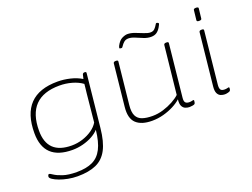

<svg xmlns="http://www.w3.org/2000/svg" viewBox="-131 -985 1944 1483"><g transform="rotate(-20 841.5 -243.5)"><path d="M281 212Q241 212 202.5 204.5Q164 197 133.5 185.5Q103 174 84.5 161.5Q66 149 66 139Q66 133 69 126Q72 119 78 119Q84 119 106 134Q128 149 172 164Q216 179 286 179Q364 179 415 155Q466 131 495 74.5Q524 18 534 -78Q513 -54 477.5 -34.5Q442 -15 399 -4Q356 7 313 7Q79 7 79 -215Q79 -529 382 -529Q433 -529 485.5 -516.5Q538 -504 578 -479Q580 -486 582 -495.5Q584 -505 586 -513Q590 -525 603 -525H605Q619 -525 617 -513L572 -78Q561 31 527.5 94.5Q494 158 433.5 185Q373 212 281 212ZM319 -27Q365 -27 409 -41Q453 -55 488 -79.5Q523 -104 541 -135L564 -367Q566 -381 568 -401.5Q570 -422 572 -441Q537 -467 487.5 -481Q438 -495 386 -495Q119 -495 119 -220Q119 -27 319 -27Z M968 6Q880 6 837 -35Q794 -76 804 -168L840 -513Q842 -525 859 -525H863Q880 -525 878 -513L842 -169Q836 -112 851 -81.5Q866 -51 900 -39.5Q934 -28 983 -28Q1028 -28 1072 -41.5Q1116 -55 1153.5 -75.5Q1191 -96 1213 -117L1255 -513Q1257 -525 1274 -525H1278Q1295 -525 1293 -513L1248 -81Q1245 -52 1255 -41.5Q1265 -31 1286 -31Q1300 -31 1307.5 -33.5Q1315 -36 1320 -36Q1325 -36 1325 -29Q1325 -22 1323 -14.5Q1321 -7 1318 -4Q1314 0 1300 2.5Q1286 5 1275 5Q1259 5 1242 -1.5Q1225 -8 1215.5 -26.5Q1206 -45 1210 -82Q1185 -59 1146.5 -39Q1108 -19 1062 -6.5Q1016 6 968 6ZM938 -603Q933 -603 926.5 -604Q920 -605 920 -609Q920 -611 921.5 -616.5Q923 -622 925 -626Q945 -664 970.5 -676.5Q996 -689 1015 -689Q1043 -689 1075 -677Q1107 -665 1137.5 -652.5Q1168 -640 1189 -640Q1211 -640 1224 -653.5Q1237 -667 1244 -680Q1251 -693 1255 -693Q1261 -693 1267 -689.5Q1273 -686 1273 -683Q1273 -680 1270 -673.5Q1267 -667 1259 -653Q1245 -630 1227 -618Q1209 -606 1181 -606Q1152 -606 1121.5 -618.5Q1091 -631 1062.5 -643Q1034 -655 1011 -655Q988 -655 973.5 -642Q959 -629 951 -616Q943 -603 938 -603Z M1565 6Q1549 6 1532 -0.5Q1515 -7 1505.5 -26.5Q1496 -46 1500 -84L1545 -513Q1547 -525 1564 -525H1568Q1585 -525 1583 -513L1538 -80Q1536 -55 1543.5 -42.5Q1551 -30 1576 -30Q1590 -30 1597.5 -32.5Q1605 -35 1610 -35Q1615 -35 1615 -28Q1615 -12 1608 -5Q1604 -1 1590 2.5Q1576 6 1565 6ZM1572 -595Q1552 -595 1553 -607L1562 -687Q1562 -699 1583 -699Q1604 -699 1602 -687L1593 -607Q1593 -595 1572 -595Z"/></g></svg>

Font: Asap Expanded Expanded Thin
Style: Italic
Weight: 100
Width: 7
Italic angle: -6°
Designer: Pablo Cosgaya
Foundry: Omnibus-Type
Version: Version 3.001; ttfautohint (v1.8.4.7-5d5b)